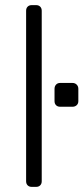

<svg xmlns="http://www.w3.org/2000/svg" viewBox="-20 -730 326 750"><path d="M104 0Q94 0 88 -6Q82 -12 82 -22V-688Q82 -698 88 -704Q94 -710 104 -710H121Q131 -710 137 -704Q143 -698 143 -688V-22Q143 -12 137 -6Q131 0 121 0ZM215 -313Q205 -313 199 -319Q193 -325 193 -335V-383Q193 -393 199 -399.5Q205 -406 215 -406H263Q273 -406 279.5 -399.5Q286 -393 286 -383V-335Q286 -325 279.5 -319Q273 -313 263 -313Z"/></svg>

Font: Rubik AZ
Style: Regular
Weight: 300
Designer: Hubert and Fischer
Foundry: Hubert & Fischer
Version: Version 2.000